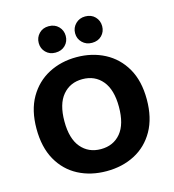

<svg xmlns="http://www.w3.org/2000/svg" viewBox="-122 -927 943 1043"><g transform="rotate(-15 350.0 -405.0)"><path d="M659.8 -304Q659.8 -200 619.2 -128.2Q578.5 -56.5 508.3 -19.8Q438.2 16.8 349.3 16.8Q260.5 16.8 190.4 -19.8Q120.3 -56.5 79.9 -128.2Q39.6 -200 39.6 -304Q39.6 -408 80.8 -479.3Q122.1 -550.5 192.3 -587.3Q262.5 -624 349.3 -624Q436.6 -624 507.1 -587.3Q577.5 -550.5 618.7 -479.3Q659.8 -408 659.8 -304ZM503.1 -304Q503.1 -400.2 461.4 -450.3Q419.8 -500.3 349.3 -500.3Q280.3 -500.3 238.4 -450.6Q196.5 -401 196.5 -303.6Q196.5 -206.3 238.5 -156.6Q280.4 -106.9 350 -106.9Q420.2 -106.9 461.7 -156.6Q503.1 -206.3 503.1 -304ZM323.7 -750.9Q323.7 -719.8 302.5 -698.4Q281.3 -677.1 246.9 -677.1Q214 -677.1 192.9 -698.4Q171.8 -719.8 171.8 -750.9Q171.8 -782 192.9 -803.8Q214 -825.5 246.9 -825.5Q281.3 -825.5 302.5 -803.8Q323.7 -782 323.7 -750.9ZM528.6 -750.9Q528.6 -719.8 507.7 -698.4Q486.7 -677.1 452.5 -677.1Q419.9 -677.1 398.2 -698.4Q376.4 -719.8 376.4 -750.9Q376.4 -782 398.2 -803.8Q419.9 -825.5 452.5 -825.5Q486.7 -825.5 507.7 -803.8Q528.6 -782 528.6 -750.9Z"/></g></svg>

Font: Baloo Bhaijaan 2
Style: Regular
Weight: 400
Designer: Sanskriti Dholi, Noopur Datye and Ek Type
Foundry: Ek Type
Version: Version 1.701